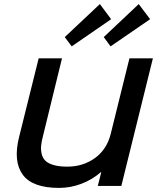

<svg xmlns="http://www.w3.org/2000/svg" viewBox="-20 -918 778 948"><path d="M734.9 -629.9 579.1 0H462.9L480 -67.9H478Q434.6 -30.3 381.1 -10.3Q327.6 9.8 272 9.8Q139.6 9.8 92 -55.9Q44.4 -121.6 74.2 -241.2L170.9 -629.9H286.1L191.9 -245.1Q184.6 -217.8 182.9 -196.8Q181.2 -175.8 186.3 -156Q191.4 -136.2 205.3 -123.3Q219.2 -110.4 246.1 -102.8Q272.9 -95.2 312 -95.2Q390.1 -95.2 449 -137.7Q507.8 -180.2 526.9 -257.8L619.1 -629.9ZM473.1 -897.9 528.8 -823.2 334 -689 299.8 -734.9ZM665 -897.9 721.2 -823.2 525.9 -689 492.2 -734.9Z"/></svg>

Font: Sinkin Sans 500 Medium Italic
Style: Regular
Weight: 500
Italic angle: -112°
Designer: Keith Bates
Foundry: K-Type
Version: Sinkin Sans (version 1.0)  by Keith Bates   •   © 2014   www